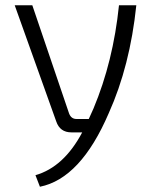

<svg xmlns="http://www.w3.org/2000/svg" viewBox="-20 -504 569 731"><path d="M499 -484Q475 -253 394 -73Q287 176 132 207L115 163Q223 132 293 0H252Q208 0 194 -42L36 -484H103L243 -72Q251 -51 271 -51H318L336 -91Q411 -270 433 -484Z"/></svg>

Font: Taylor Sans Light
Style: Regular
Weight: 300
Italic angle: -8°
Designer: Natanael Gama
Version: Version 1.001 September 8, 2015